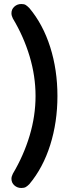

<svg xmlns="http://www.w3.org/2000/svg" viewBox="-20 -778 345 956"><path d="M37 112Q37 101 44 87Q98 -4 127.5 -102.5Q157 -201 157 -300Q157 -399 127.5 -497.5Q98 -596 44 -686Q37 -700 37 -712Q37 -732 51.5 -745Q66 -758 86 -758Q100 -758 107.5 -753.5Q115 -749 126 -738Q194 -657 230 -543.5Q266 -430 266 -300Q266 -170 230 -56Q194 58 126 139Q116 149 108 153.5Q100 158 86 158Q66 158 51.5 145Q37 132 37 112Z"/></svg>

Font: 寒蝉全圆体 Bold
Style: Regular
Weight: 700
Designer: Warren2060
      Designed by Motoya company      

      [Varela Round]
      Joe Prince(Latin component); Avraham Cornf
Foundry: ChillType
Version: Version 3.200